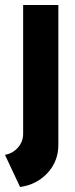

<svg xmlns="http://www.w3.org/2000/svg" viewBox="-32 -520 300 764"><path d="M-12.2 96.2Q19.5 90.3 39.8 66.7Q60.1 43 60.1 12.2V-500H200.2V56.2Q200.2 121.6 157.2 168.2Q114.3 214.8 47.9 224.1Z"/></svg>

Font: Apfel Grotezk
Style: Bold
Weight: 700
Designer: Luigi Gorlero
Foundry: Collletttivo
Version: Version 2.000;FEAKit 1.0